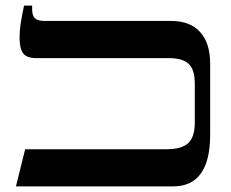

<svg xmlns="http://www.w3.org/2000/svg" viewBox="-20 -667 827 687"><path d="M70 -133H576Q630 -133 653.5 -155Q677 -177 677 -228V-368Q677 -418 655 -438.5Q633 -459 585 -459H111Q75 -459 62.5 -476.5Q50 -494 50 -532Q50 -555 53.5 -579.5Q57 -604 66 -647H95V-634Q95 -611 105 -601.5Q115 -592 141 -592H593Q660 -592 696 -552.5Q732 -513 732 -439V-185Q732 0 599 0H37Z"/></svg>

Font: Noto Serif Hebrew SemiBold
Style: Regular
Weight: 600
Designer: Monotype Design Team
Foundry: Monotype Imaging Inc.
Version: Version 1.000